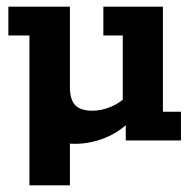

<svg xmlns="http://www.w3.org/2000/svg" viewBox="-20 -420 585 574"><path d="M68 134V-314H5V-400H189V-160Q189 -122 205 -105.5Q221 -89 256 -89Q283 -89 311 -100.5Q339 -112 365 -137L347 -103V-314H289V-400H467V-86H521V0H356V-63L377 -65Q339 -26 294.5 -8Q250 10 204 10Q179 10 156 4Q133 -2 119 -17L189 -47V134Z"/></svg>

Font: Rokkitt
Style: Bold
Weight: 700
Designer: Vernon Adams
Foundry: Vernon Adams
Version: Version 3.103